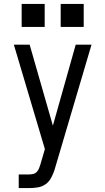

<svg xmlns="http://www.w3.org/2000/svg" viewBox="-20 -749 540 984"><path d="M76 215V145H129Q139 145 150 142.5Q161 140 168.5 132Q176 124 180 114Q184 104 187 94L210 15L51 -520H132L251 -105L368 -520H449L262 113Q261 116 260.5 118Q260 120 259 123Q252 144 241.5 163.5Q231 183 213 195.5Q195 208 173 211.5Q151 215 129 215ZM291 -611V-729H409V-611ZM91 -611V-729H209V-611Z"/></svg>

Font: Iosevka SS04
Style: Regular
Weight: 400
Monospace: yes
Designer: Belleve Invis
Foundry: Belleve Invis
Version: Version 19.0.0; ttfautohint (v1.8.4)